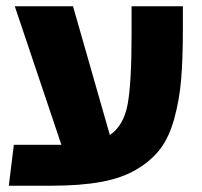

<svg xmlns="http://www.w3.org/2000/svg" viewBox="-20 -590 643 610"><path d="M398 -570H561V-497Q561 -403 555.5 -337.5Q550 -272 533.5 -212.5Q517 -153 488.5 -116Q460 -79 413.5 -51.5Q367 -24 301 -12Q235 0 145 0H8L24 -130H157H175L27 -570H212L329 -161Q373 -191 385.5 -258.5Q398 -326 398 -477Z"/></svg>

Font: FiraGO ExtraBold
Style: Regular
Weight: 800
Designer: bBox Type
Foundry: bBox Type GmbH
Version: Version 1.001;PS 001.001;hotconv 1.0.88;makeotf.lib2.5.64775